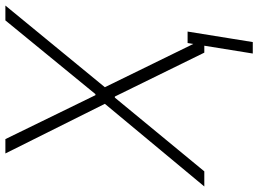

<svg xmlns="http://www.w3.org/2000/svg" viewBox="-155 -626 944 702"><g transform="rotate(-90 317.0 -275.0)"><path d="M159.4 -727.3 320 -398.1H323.9L593.4 -727.3H647.7L349.1 -363.6L527 0H475.5L315 -327.1H311.1L41.5 0H-13.8L288.4 -363.6L106.9 -727.3ZM552.6 -61.1 514.2 177.2H472.3L510.7 -61.1Z"/></g></svg>

Font: Inter UI Extra Light
Style: Italic
Weight: 200
Italic angle: -9.39999°
Designer: Rasmus Andersson
Foundry: rsms
Version: 3.2;8d6f07862